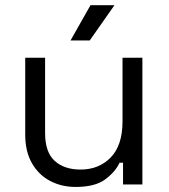

<svg xmlns="http://www.w3.org/2000/svg" viewBox="-20 -711 652 740"><path d="M77.2 -192.5V-488.5H153.8V-198Q153.8 -124.8 190.6 -91.1Q227.5 -57.5 290.5 -57.5Q361.2 -57.5 406.8 -104.2Q452.2 -151 452.2 -243.2V-488.5H528.8V0H454.2V-83.8H440.8Q424.2 -48.2 385.2 -19.4Q346.2 9.5 271 9.5Q217.5 9.5 173.2 -13.6Q129 -36.8 103.1 -81.9Q77.2 -127 77.2 -192.5ZM251.8 -555 328.8 -691H421.2L325.8 -555Z"/></svg>

Font: Space 7353
Style: Regular
Weight: 400
Designer: Christine Claussen + Ruben Lyon  (Space 7353)
Version: Version 1.000;FEAKit 1.0